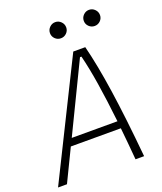

<svg xmlns="http://www.w3.org/2000/svg" viewBox="-171 -986 916 1087"><g transform="rotate(-20 287.0 -442.5)"><path d="M-11.7 0 332.5 -693.8H404.8Q434.6 -577.1 459.5 -408.4Q484.4 -239.7 506.8 0H455.1Q446.3 -105 437 -193.4H135.7L42 0ZM157.2 -237.3H432.6Q417.5 -372.1 401.4 -473.6Q385.3 -575.2 366.2 -650.9H357.4ZM293 -788.1Q272.9 -788.1 258.5 -802.2Q244.1 -816.4 244.1 -836.4Q244.1 -856.4 258.5 -870.8Q272.9 -885.3 293 -885.3Q313 -885.3 327.4 -870.8Q341.8 -856.4 341.8 -836.4Q341.8 -816.4 327.4 -802.2Q313 -788.1 293 -788.1ZM496.6 -788.1Q476.6 -788.1 462.2 -802.2Q447.8 -816.4 447.8 -836.4Q447.8 -856.4 462.2 -870.8Q476.6 -885.3 496.6 -885.3Q516.6 -885.3 531 -870.8Q545.4 -856.4 545.4 -836.4Q545.4 -816.4 531 -802.2Q516.6 -788.1 496.6 -788.1Z"/></g></svg>

Font: Cascadia Code NF ExtraLight
Style: Italic
Weight: 200
Italic angle: -10°
Monospace: yes
Designer: Aaron Bell
Foundry: Saja Typeworks
Version: Version 2404.023; ttfautohint (v1.8.4)